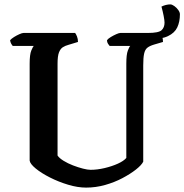

<svg xmlns="http://www.w3.org/2000/svg" viewBox="-20 -854 839 874"><path d="M372 0Q334 0 290.5 -13Q247 -26 207.5 -46Q168 -66 142.5 -87Q117 -108 115 -123V-564Q115 -606 122.5 -624Q130 -642 134 -645H38Q35 -648 31 -655Q27 -662 26 -671Q32 -678 44 -685.5Q56 -693 68.5 -698.5Q81 -704 87 -704H322Q326 -699 330.5 -688Q335 -677 335 -663L292 -650Q277 -646 266 -639Q255 -632 248.5 -615.5Q242 -599 242 -564V-146Q250 -134 269.5 -122Q289 -110 312.5 -101Q336 -92 357.5 -86.5Q379 -81 392 -81Q423 -81 456.5 -89Q490 -97 516.5 -109Q543 -121 555 -135V-564Q555 -606 562 -624Q569 -642 573 -645H479Q476 -648 471.5 -655Q467 -662 467 -671Q472 -678 484.5 -685.5Q497 -693 509.5 -698.5Q522 -704 528 -704H709Q714 -699 718 -688Q722 -677 722 -663L681 -651Q661 -645 650.5 -636.5Q640 -628 636 -609.5Q632 -591 632 -556V-118Q624 -102 598.5 -82Q573 -62 537 -43Q501 -24 458.5 -12Q416 0 372 0ZM618 -681V-704H653Q702 -704 715.5 -716.5Q729 -729 729 -751Q729 -761 725 -781.5Q721 -802 715 -824Q725 -829 735.5 -831.5Q746 -834 755 -834Q763 -834 773.5 -826.5Q784 -819 791.5 -808.5Q799 -798 799 -789Q799 -755 787 -729.5Q775 -704 744.5 -689.5Q714 -675 658 -675Q651 -675 639.5 -676.5Q628 -678 618 -681Z"/></svg>

Font: Texturina 72pt
Style: Bold
Weight: 700
Designer: Guillermo Torres Carreño
Foundry: Omnibus-Type
Version: Version 1.002; ttfautohint (v1.8.3)